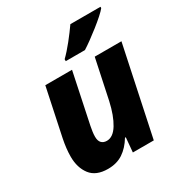

<svg xmlns="http://www.w3.org/2000/svg" viewBox="-180 -894 973 1033"><g transform="rotate(-30 306.0 -378.0)"><path d="M193 10Q119 10 85 -34.5Q51 -79 51 -147Q51 -196 63 -255L125 -549H291L226 -239Q223 -224 220.5 -207Q218 -190 218 -175Q218 -149 230 -136.5Q242 -124 263 -124Q302 -124 332 -173Q362 -222 380 -303L432 -549H598L482 0H352L360 -90H355Q326 -42 287 -16Q248 10 193 10ZM285 -618Q314 -646 347.5 -688Q381 -730 406 -766H593V-758Q583 -745 560 -724.5Q537 -704 508.5 -681.5Q480 -659 452.5 -639Q425 -619 404 -606H285Z"/></g></svg>

Font: Noto Sans ExtraBold
Style: Italic
Weight: 800
Italic angle: -12°
Designer: Monotype Design Team
Foundry: Monotype Imaging Inc.
Version: Version 2.013; ttfautohint (v1.8.4.7-5d5b)